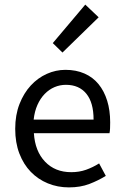

<svg xmlns="http://www.w3.org/2000/svg" viewBox="-20 -801 536 833"><path d="M279 12Q230 12 187.5 -5.5Q145 -23 113.5 -55.5Q82 -88 64 -135Q46 -182 46 -242Q46 -302 64.5 -349.5Q83 -397 113.5 -430Q144 -463 183 -480.5Q222 -498 264 -498Q310 -498 346.5 -482Q383 -466 407.5 -436Q432 -406 445 -364Q458 -322 458 -270Q458 -257 457.5 -244.5Q457 -232 455 -223H127Q132 -145 175.5 -99.5Q219 -54 289 -54Q324 -54 353.5 -64.5Q383 -75 410 -92L439 -38Q407 -18 368 -3Q329 12 279 12ZM126 -282H386Q386 -356 354.5 -394.5Q323 -433 266 -433Q240 -433 216.5 -423Q193 -413 174 -393.5Q155 -374 142.5 -346Q130 -318 126 -282ZM251 -573 209 -614 350 -781 408 -726Z"/></svg>

Font: CV Source Sans
Style: Regular
Weight: 400
Designer: Paul D. Hunt
Foundry: Adobe Systems Incorporated
Version: Version 3.001